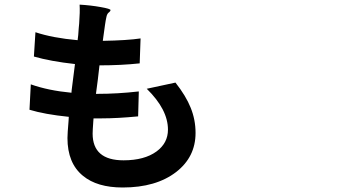

<svg xmlns="http://www.w3.org/2000/svg" viewBox="-20 -790 1540 849"><path d="M522.5 39.1Q409.2 39.1 346.7 -12.7Q278.3 -68.4 278.3 -179.7Q278.3 -198.2 283.2 -255.9Q284.2 -267.6 284.2 -273.4Q177.7 -284.2 110.4 -304.7L116.2 -417Q193.4 -389.6 295.9 -379.9Q295.9 -383.8 296.9 -391.6Q306.6 -468.8 311.5 -506.8Q204.1 -518.6 129.9 -540L136.7 -647.5Q212.9 -622.1 323.2 -612.3Q326.2 -630.9 328.1 -665Q329.1 -679.7 330.1 -686.5Q334 -737.3 332 -769.5Q381.8 -766.6 424.8 -758.8Q469.7 -751 468.8 -745.1Q467.8 -740.2 462.9 -736.3Q454.1 -730.5 451.2 -717.8Q447.3 -701.2 444.3 -679.7Q442.4 -667 437.5 -630.9Q435.5 -617.2 434.6 -609.4Q543 -611.3 601.6 -620.1L597.7 -509.8Q515.6 -501 419.9 -501Q418 -480.5 412.6 -438Q407.2 -395.5 404.3 -375H411.1Q500 -375 593.8 -385.7L590.8 -275.4Q499 -266.6 430.7 -266.6Q412.1 -266.6 393.6 -266.6Q393.6 -261.7 392.6 -253.9Q389.6 -212.9 389.6 -199.2Q389.6 -81.1 526.4 -81.1Q618.2 -81.1 671.9 -120.1Q722.7 -157.2 722.7 -216.8Q722.7 -305.7 628.9 -397.5L755.9 -424.8Q802.7 -365.2 823.2 -313.5Q844.7 -260.7 844.7 -202.1Q844.7 -95.7 758.8 -29.3Q669.9 39.1 522.5 39.1Z"/></svg>

Font: Bpmf GenSeki Gothic B
Style: B
Weight: 700
Foundry: But Ko
Version: Version 1.320